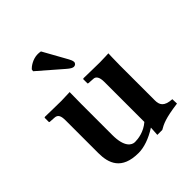

<svg xmlns="http://www.w3.org/2000/svg" viewBox="-191 -798 932 932"><g transform="rotate(-45 275.0 -332.0)"><path d="M462 -115V-354C462 -395 464 -436 464 -436C464 -436 425 -434 404 -434C377 -434 293 -436 293 -436L289 -434V-404L293 -402L324 -400C342 -400 352 -384 352 -352V-77C315 -45 273 -40 251 -40C230 -40 197 -58 197 -142V-354C197 -391 198 -436 198 -436C198 -436 154 -434 140 -434C108 -434 29 -436 29 -436L24 -434V-404L27 -402L58 -400C81 -399 87 -382 87 -352V-128C87 -58 110 10 226 10C263 10 308 -5 355 -35L352 12H386C412 -3 436 -16 527 -28L526 -59C472 -62 462 -85 462 -115ZM239 -674C235 -675 224 -676 219 -676C183 -676 154 -653 146 -644L144 -633L265 -528C282 -513 292 -508 300 -508C309 -508 317 -515 317 -524C317 -532 312 -543 308 -550Z"/></g></svg>

Font: Libertinus Serif Semibold
Style: Regular
Weight: 600
Designer: Philipp H. Poll, Khaled Hosny
Foundry: Caleb Maclennan
Version: Version 7.050;RELEASE